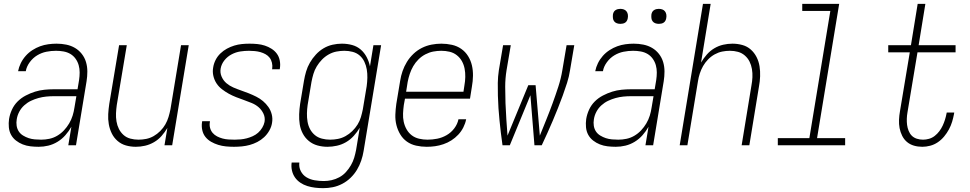

<svg xmlns="http://www.w3.org/2000/svg" viewBox="-20 -755 5040 998"><path d="M181 8Q159 8 138 5.5Q117 3 98 -4.5Q79 -12 63 -24.5Q47 -37 37.5 -54.5Q28 -72 26 -93.5Q24 -115 27 -136Q31 -161 42 -185Q53 -209 71.5 -227.5Q90 -246 114 -258.5Q138 -271 162 -278.5Q186 -286 211 -288.5Q236 -291 260 -291H383L391 -339Q394 -359 394 -378.5Q394 -398 389 -416Q384 -434 373 -449.5Q362 -465 346 -474.5Q330 -484 310.5 -487.5Q291 -491 271 -491Q246 -491 221 -486Q196 -481 173.5 -467.5Q151 -454 134.5 -431.5Q118 -409 114 -385H74Q78 -406 88 -426.5Q98 -447 113.5 -464.5Q129 -482 148.5 -494.5Q168 -507 188.5 -514.5Q209 -522 231 -525Q253 -528 274 -528Q300 -528 324.5 -523Q349 -518 369.5 -506Q390 -494 405 -475Q420 -456 427 -432.5Q434 -409 434 -383.5Q434 -358 430 -333L375 0H335L351 -96Q338 -73 320 -52.5Q302 -32 279 -18Q256 -4 231 2Q206 8 181 8ZM194 -29Q215 -29 236.5 -33.5Q258 -38 277.5 -49.5Q297 -61 312.5 -77.5Q328 -94 339.5 -113.5Q351 -133 357.5 -154Q364 -175 367 -196L377 -255H260Q240 -255 220 -253Q200 -251 180 -245.5Q160 -240 141 -231Q122 -222 106 -207.5Q90 -193 80 -174Q70 -155 67 -135Q64 -118 66.5 -101.5Q69 -85 77.5 -72Q86 -59 100 -50.5Q114 -42 129 -37Q144 -32 161 -30.5Q178 -29 194 -29Z M686 8Q659 8 634.5 1Q610 -6 591 -22.5Q572 -39 561 -61.5Q550 -84 545.5 -109.5Q541 -135 542.5 -162Q544 -189 548 -215L599 -520H639L587 -209Q584 -188 583 -166.5Q582 -145 585.5 -124Q589 -103 598 -85Q607 -67 622 -53.5Q637 -40 657.5 -34.5Q678 -29 700 -29Q720 -29 740 -33Q760 -37 778.5 -47.5Q797 -58 813 -74Q829 -90 839.5 -108.5Q850 -127 856 -147Q862 -167 866 -187L921 -520H961L875 0H835L850 -90Q837 -68 820 -48.5Q803 -29 780.5 -16Q758 -3 734 2.5Q710 8 686 8Z M1196 8Q1175 8 1154.5 6Q1134 4 1114.5 -2Q1095 -8 1077.5 -18Q1060 -28 1048 -43Q1036 -58 1031.5 -78Q1027 -98 1030 -119L1031 -125H1071V-121Q1068 -105 1072 -90Q1076 -75 1085.5 -64Q1095 -53 1108.5 -46Q1122 -39 1137 -35Q1152 -31 1168 -30Q1184 -29 1200 -29Q1216 -29 1231.5 -30.5Q1247 -32 1262.5 -36Q1278 -40 1293.5 -47Q1309 -54 1321.5 -65Q1334 -76 1343 -91Q1352 -106 1355 -121Q1359 -144 1349.5 -164Q1340 -184 1324.5 -197.5Q1309 -211 1288.5 -219.5Q1268 -228 1248 -235Q1228 -242 1207.5 -250Q1187 -258 1169 -268Q1151 -278 1134 -291Q1117 -304 1105.5 -321.5Q1094 -339 1089 -360.5Q1084 -382 1088 -404Q1091 -424 1100.5 -443Q1110 -462 1125.5 -477Q1141 -492 1159.5 -502Q1178 -512 1197.5 -518Q1217 -524 1237 -526Q1257 -528 1277 -528Q1298 -528 1318 -526Q1338 -524 1356.5 -518Q1375 -512 1391.5 -501.5Q1408 -491 1419 -476Q1430 -461 1434 -441Q1438 -421 1435 -401L1434 -395H1394L1395 -399Q1397 -414 1393.5 -429Q1390 -444 1381.5 -455Q1373 -466 1360.5 -473Q1348 -480 1334 -484Q1320 -488 1304.5 -489.5Q1289 -491 1274 -491Q1252 -491 1229 -487.5Q1206 -484 1184 -472.5Q1162 -461 1146.5 -441.5Q1131 -422 1127 -399Q1123 -377 1132 -356.5Q1141 -336 1157 -322.5Q1173 -309 1192.5 -300.5Q1212 -292 1232.5 -285Q1253 -278 1273 -270Q1293 -262 1312 -252.5Q1331 -243 1347 -229.5Q1363 -216 1375 -199Q1387 -182 1392.5 -160.5Q1398 -139 1394 -116Q1391 -96 1380 -76.5Q1369 -57 1353 -42Q1337 -27 1317.5 -17Q1298 -7 1278 -1.5Q1258 4 1237 6Q1216 8 1196 8Z M1660 223Q1638 223 1617.5 220.5Q1597 218 1577.5 212Q1558 206 1541 194.5Q1524 183 1513 167Q1502 151 1497.5 131Q1493 111 1496 90H1536Q1533 114 1543.5 134.5Q1554 155 1573 166.5Q1592 178 1615.5 182Q1639 186 1663 186Q1683 186 1703.5 181.5Q1724 177 1743.5 166.5Q1763 156 1778 139.5Q1793 123 1804 104Q1815 85 1821 65Q1827 45 1831 24L1850 -91Q1837 -69 1819 -49Q1801 -29 1778.5 -16Q1756 -3 1731 2.5Q1706 8 1682 8Q1655 8 1630 1Q1605 -6 1585.5 -22Q1566 -38 1554 -60.5Q1542 -83 1538 -108.5Q1534 -134 1535 -161Q1536 -188 1540 -215L1560 -335Q1564 -359 1571 -383Q1578 -407 1591 -429.5Q1604 -452 1622 -471.5Q1640 -491 1662 -504Q1684 -517 1708.5 -522.5Q1733 -528 1757 -528Q1785 -528 1810.5 -521Q1836 -514 1855 -497.5Q1874 -481 1886 -458Q1898 -435 1903 -410L1921 -520H1961L1870 30Q1866 55 1857.5 80Q1849 105 1835.5 127.5Q1822 150 1802.5 169Q1783 188 1759 200.5Q1735 213 1710 218Q1685 223 1660 223ZM1696 -29Q1716 -29 1736.5 -33Q1757 -37 1776 -47.5Q1795 -58 1811 -73.5Q1827 -89 1838.5 -107.5Q1850 -126 1856 -146.5Q1862 -167 1866 -187L1886 -307Q1889 -329 1889.5 -351Q1890 -373 1886.5 -394Q1883 -415 1874 -434Q1865 -453 1849.5 -466.5Q1834 -480 1813 -485.5Q1792 -491 1770 -491Q1750 -491 1729 -487Q1708 -483 1688.5 -472Q1669 -461 1653.5 -445Q1638 -429 1626.5 -410Q1615 -391 1609 -370.5Q1603 -350 1599 -329L1579 -209Q1576 -188 1575.5 -166Q1575 -144 1578.5 -123Q1582 -102 1591.5 -84Q1601 -66 1616.5 -53Q1632 -40 1653 -34.5Q1674 -29 1696 -29Z M2198 8Q2170 8 2143 2Q2116 -4 2095 -19Q2074 -34 2060.5 -56.5Q2047 -79 2040.5 -105Q2034 -131 2035 -159Q2036 -187 2040 -215L2060 -335Q2064 -361 2072.5 -385.5Q2081 -410 2095 -433Q2109 -456 2129 -475Q2149 -494 2173 -506Q2197 -518 2223 -523Q2249 -528 2274 -528Q2302 -528 2329 -522Q2356 -516 2377.5 -501Q2399 -486 2413 -463.5Q2427 -441 2433 -415Q2439 -389 2438.5 -361Q2438 -333 2433 -305L2423 -242H2085L2079 -209Q2076 -187 2075 -165Q2074 -143 2078.5 -122Q2083 -101 2093.5 -82.5Q2104 -64 2120.5 -51.5Q2137 -39 2158.5 -34Q2180 -29 2202 -29Q2227 -29 2252.5 -34Q2278 -39 2301.5 -52.5Q2325 -66 2341.5 -88Q2358 -110 2363 -135H2403Q2399 -114 2388.5 -93Q2378 -72 2362 -55Q2346 -38 2326.5 -25.5Q2307 -13 2285 -5.5Q2263 2 2241.5 5Q2220 8 2198 8ZM2091 -278H2389L2394 -311Q2398 -333 2398.5 -355Q2399 -377 2395 -398Q2391 -419 2381 -437Q2371 -455 2354.5 -468Q2338 -481 2317 -486Q2296 -491 2274 -491Q2253 -491 2232 -487Q2211 -483 2191 -472.5Q2171 -462 2155 -446Q2139 -430 2128 -411Q2117 -392 2110 -371Q2103 -350 2099 -329Z M2630 0H2592Q2587 -32 2583.5 -64Q2580 -96 2576.5 -128Q2573 -160 2571 -192.5Q2569 -225 2568 -258Q2567 -291 2567.5 -324Q2568 -357 2573 -390L2595 -520H2635L2613 -390Q2606 -347 2606 -304Q2606 -261 2607.5 -218.5Q2609 -176 2612 -134Q2615 -92 2618 -50L2726 -312H2764L2786 -50Q2803 -92 2820 -134Q2837 -176 2852.5 -218.5Q2868 -261 2882 -304Q2896 -347 2903 -390L2925 -520H2965L2943 -390Q2938 -357 2927.5 -324Q2917 -291 2905 -258Q2893 -225 2880 -192.5Q2867 -160 2853.5 -128Q2840 -96 2825.5 -64Q2811 -32 2796 0H2758L2737 -260Z M3181 8Q3159 8 3138 5.5Q3117 3 3098 -4.5Q3079 -12 3063 -24.5Q3047 -37 3037.5 -54.5Q3028 -72 3026 -93.5Q3024 -115 3027 -136Q3031 -161 3042 -185Q3053 -209 3071.5 -227.5Q3090 -246 3114 -258.5Q3138 -271 3162 -278.5Q3186 -286 3211 -288.5Q3236 -291 3260 -291H3383L3391 -339Q3394 -359 3394 -378.5Q3394 -398 3389 -416Q3384 -434 3373 -449.5Q3362 -465 3346 -474.5Q3330 -484 3310.5 -487.5Q3291 -491 3271 -491Q3246 -491 3221 -486Q3196 -481 3173.5 -467.5Q3151 -454 3134.5 -431.5Q3118 -409 3114 -385H3074Q3078 -406 3088 -426.5Q3098 -447 3113.5 -464.5Q3129 -482 3148.5 -494.5Q3168 -507 3188.5 -514.5Q3209 -522 3231 -525Q3253 -528 3274 -528Q3300 -528 3324.5 -523Q3349 -518 3369.5 -506Q3390 -494 3405 -475Q3420 -456 3427 -432.5Q3434 -409 3434 -383.5Q3434 -358 3430 -333L3375 0H3335L3351 -96Q3338 -73 3320 -52.5Q3302 -32 3279 -18Q3256 -4 3231 2Q3206 8 3181 8ZM3194 -29Q3215 -29 3236.5 -33.5Q3258 -38 3277.5 -49.5Q3297 -61 3312.5 -77.5Q3328 -94 3339.5 -113.5Q3351 -133 3357.5 -154Q3364 -175 3367 -196L3377 -255H3260Q3240 -255 3220 -253Q3200 -251 3180 -245.5Q3160 -240 3141 -231Q3122 -222 3106 -207.5Q3090 -193 3080 -174Q3070 -155 3067 -135Q3064 -118 3066.5 -101.5Q3069 -85 3077.5 -72Q3086 -59 3100 -50.5Q3114 -42 3129 -37Q3144 -32 3161 -30.5Q3178 -29 3194 -29ZM3405 -631Q3395 -631 3386.5 -634Q3378 -637 3372.5 -644Q3367 -651 3366 -660.5Q3365 -670 3366 -680Q3367 -686 3370 -692Q3373 -698 3379 -702Q3385 -706 3391.5 -707.5Q3398 -709 3404 -709Q3414 -709 3422.5 -706Q3431 -703 3436.5 -696Q3442 -689 3443.5 -679.5Q3445 -670 3443 -660Q3442 -654 3439 -648Q3436 -642 3430.5 -638Q3425 -634 3418 -632.5Q3411 -631 3405 -631ZM3205 -631Q3195 -631 3186.5 -634Q3178 -637 3172.5 -644Q3167 -651 3166 -660.5Q3165 -670 3166 -680Q3167 -686 3170 -692Q3173 -698 3179 -702Q3185 -706 3191.5 -707.5Q3198 -709 3204 -709Q3214 -709 3222.5 -706Q3231 -703 3236.5 -696Q3242 -689 3243.5 -679.5Q3245 -670 3243 -660Q3242 -654 3239 -648Q3236 -642 3230.5 -638Q3225 -634 3218 -632.5Q3211 -631 3205 -631Z M3513 0 3634 -735H3674L3624 -430Q3637 -452 3654 -471.5Q3671 -491 3693 -504Q3715 -517 3739 -522.5Q3763 -528 3787 -528Q3814 -528 3839 -521Q3864 -514 3882.5 -497.5Q3901 -481 3912.5 -458.5Q3924 -436 3928 -410.5Q3932 -385 3931 -358Q3930 -331 3925 -305L3875 0H3835L3886 -311Q3890 -332 3891 -353.5Q3892 -375 3888.5 -396Q3885 -417 3876 -435Q3867 -453 3851.5 -466.5Q3836 -480 3816 -485.5Q3796 -491 3774 -491Q3754 -491 3734 -487Q3714 -483 3695 -472.5Q3676 -462 3660.5 -446Q3645 -430 3634.5 -411.5Q3624 -393 3617.5 -373Q3611 -353 3608 -333L3553 0Z M4373 0H4023V-37H4187L4296 -698H4150V-735H4342L4227 -37H4373Z M4774 8Q4751 8 4730.5 2Q4710 -4 4694.5 -17Q4679 -30 4669.5 -49Q4660 -68 4656 -89Q4652 -110 4653 -132.5Q4654 -155 4658 -177L4709 -483H4597V-520H4715L4750 -735H4790L4755 -520H4947V-483H4749L4697 -171Q4694 -154 4693.5 -137.5Q4693 -121 4695 -105.5Q4697 -90 4703 -75Q4709 -60 4719.5 -49.5Q4730 -39 4745.5 -34Q4761 -29 4778 -29Q4793 -29 4809 -33.5Q4825 -38 4838.5 -48.5Q4852 -59 4862.5 -73Q4873 -87 4880 -102Q4887 -117 4892 -133Q4897 -149 4900 -165L4901 -170H4940L4939 -163Q4935 -142 4929 -122Q4923 -102 4912.5 -82.5Q4902 -63 4887.5 -45.5Q4873 -28 4854.5 -15.5Q4836 -3 4815 2.5Q4794 8 4774 8Z"/></svg>

Font: Iosevka Term Curly XLt Obl
Style: Regular
Weight: 200
Italic angle: -9°
Designer: Belleve Invis
Foundry: Belleve Invis
Version: Version 32.3.0